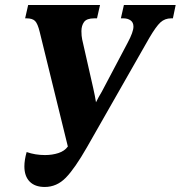

<svg xmlns="http://www.w3.org/2000/svg" viewBox="-20 -734 719 764"><path d="M158 10Q119 10 98 -11.5Q77 -33 77 -72Q77 -97 86 -129Q120 -117 159 -117Q188 -117 212.5 -125Q237 -133 250 -151L138 -607Q130 -640 119.5 -650.5Q109 -661 86 -661H80L92 -714H378L366 -661H355Q325 -661 314.5 -646.5Q304 -632 304 -610Q304 -591 307 -577L351 -383Q358 -352 362 -327Q367 -337 372.5 -347.5Q378 -358 385 -369L488 -564Q511 -607 511 -628Q511 -645 499.5 -653Q488 -661 471 -661H461L473 -714H679L668 -661H661Q636 -661 618.5 -645Q601 -629 574 -583L326 -148Q278 -64 242 -27Q206 10 158 10Z"/></svg>

Font: Noto Serif ExtraCondensed ExtraBold
Style: Italic
Weight: 800
Width: 2
Italic angle: -12°
Designer: Monotype Design Team
Foundry: Monotype Imaging Inc.
Version: Version 2.013